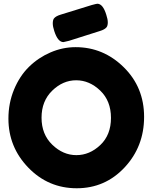

<svg xmlns="http://www.w3.org/2000/svg" viewBox="-20 -994 815 1026"><path d="M384 -742Q532 -742 641 -635Q750 -528 750 -369.5Q750 -211 646 -99.5Q542 12 390 12Q238 12 131.5 -98Q25 -208 25 -360Q25 -443 55 -515.5Q85 -588 135 -637Q185 -686 250 -714Q315 -742 384 -742ZM202 -365Q202 -276 259.5 -220.5Q317 -165 388 -165Q459 -165 516 -219Q573 -273 573 -364Q573 -455 515.5 -510Q458 -565 387 -565Q316 -565 259 -509.5Q202 -454 202 -365ZM349 -776 319 -769Q289 -769 270 -828Q262 -852 262 -869Q262 -886 268 -895Q278 -908 305 -916L470 -967Q496 -974 500 -974Q530 -974 548 -915Q556 -891 556 -874.5Q556 -858 550 -849Q540 -836 513 -828Z"/></svg>

Font: Fredoka One
Style: Regular
Weight: 400
Version: Version 1.001;April 7, 2020;FontCreator 12.0.0.2522 64-bit